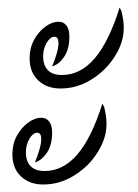

<svg xmlns="http://www.w3.org/2000/svg" viewBox="-20 -492 368 512"><path d="M59 -337Q59 -364 71 -386Q83 -408 101 -421Q119 -434 136 -434Q150 -434 157.5 -423.5Q165 -413 165 -395Q165 -361 151 -340.5Q137 -320 119 -315Q126 -331 131 -348.5Q136 -366 136 -377Q136 -394 125 -394Q114 -394 104.5 -378Q95 -362 95 -342Q95 -318 107.5 -305Q120 -292 145 -292Q195 -292 233 -337Q271 -382 299 -472L304 -462Q310 -436 310 -420Q310 -404 308 -395Q302 -363 279 -331Q256 -299 219.5 -277.5Q183 -256 141 -256Q105 -256 82 -277.5Q59 -299 59 -337ZM13 -81Q13 -108 25 -130Q37 -152 55 -165Q73 -178 90 -178Q104 -178 111.5 -167.5Q119 -157 119 -139Q119 -105 105 -84.5Q91 -64 73 -59Q80 -75 85 -92.5Q90 -110 90 -121Q90 -138 79 -138Q68 -138 58.5 -122Q49 -106 49 -86Q49 -62 61.5 -49Q74 -36 99 -36Q149 -36 187 -81Q225 -126 253 -216L258 -206Q264 -180 264 -164Q264 -148 262 -139Q256 -107 233 -75Q210 -43 173.5 -21.5Q137 0 95 0Q59 0 36 -21.5Q13 -43 13 -81Z"/></svg>

Font: Charmonman
Style: Regular
Weight: 400
Designer: Ekaluck Peanpanawate
Foundry: Cadson Demak Co.,Ltd.
Version: Version 1.000; ttfautohint (v1.6)